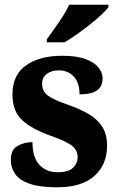

<svg xmlns="http://www.w3.org/2000/svg" viewBox="-20 -786 503 816"><path d="M223 10Q149 10 106 -5Q63 -20 44.5 -46.5Q26 -73 26 -106Q26 -150 55 -166Q84 -182 118 -182Q118 -117 147.5 -85.5Q177 -54 225 -54Q271 -54 290.5 -73Q310 -92 310 -118Q310 -149 284 -168Q258 -187 198 -208Q116 -237 74.5 -275Q33 -313 33 -385Q33 -468 91 -508.5Q149 -549 244 -549Q306 -549 343.5 -535Q381 -521 398.5 -499Q416 -477 416 -453Q416 -419 392.5 -402Q369 -385 318 -385Q318 -434 293.5 -460.5Q269 -487 230 -487Q200 -487 179.5 -472.5Q159 -458 159 -430Q159 -409 169 -394.5Q179 -380 204.5 -367Q230 -354 276 -338Q324 -321 359.5 -299.5Q395 -278 415 -246.5Q435 -215 435 -167Q435 -86 381 -38Q327 10 223 10ZM179 -619Q193 -639 211.5 -664.5Q230 -690 247 -717Q264 -744 274 -766H441V-756Q432 -743 411 -723.5Q390 -704 362.5 -682Q335 -660 306.5 -640Q278 -620 254 -606H179Z"/></svg>

Font: Noto Serif Thai SemiCondensed ExtraBold
Style: Regular
Weight: 800
Width: 4
Designer: Monotype Design Team
Foundry: Monotype Imaging Inc.
Version: Version 2.002; ttfautohint (v1.8.4.7-5d5b)